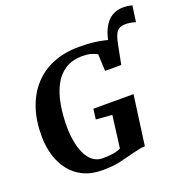

<svg xmlns="http://www.w3.org/2000/svg" viewBox="-154 -1028 1140 1177"><g transform="rotate(-20 416.5 -439.5)"><path d="M639 -604 611 -672Q620 -753.5 643.5 -800.5Q667 -847.5 700.5 -867.2Q734 -887 772.5 -887Q789.5 -887 805.2 -885Q821 -883 833 -879L818.5 -774.5Q804.5 -779.5 787.5 -782.5Q770.5 -785.5 754 -785.5Q727 -785.5 710.8 -775.8Q694.5 -766 684.5 -741.5Q674.5 -717 666 -674ZM317.5 8Q244.5 8 191.8 -17.8Q139 -43.5 105 -87.8Q71 -132 54 -188.2Q37 -244.5 36 -306Q34 -406.5 60 -488.5Q86 -570.5 137.5 -629.5Q189 -688.5 264.5 -720.2Q340 -752 437.5 -752Q497 -752 535.5 -747Q574 -742 600 -735.5Q626 -729 646.5 -724Q653.5 -722.5 660.5 -721Q667.5 -719.5 675 -718L644 -559H538.5L533.5 -669Q515.5 -679.5 492.5 -685.8Q469.5 -692 438 -692Q370 -692 324.2 -661.8Q278.5 -631.5 251.5 -579Q224.5 -526.5 212.8 -459.8Q201 -393 201 -319.5Q201 -267 209.5 -220.2Q218 -173.5 235.2 -137.5Q252.5 -101.5 279.2 -81Q306 -60.5 343.5 -60.5Q378.5 -60.5 408.5 -65Q438.5 -69.5 461 -80.5L488 -290.5L383 -298.5L391.5 -365.5H653.5L609.5 -41.5Q594 -41.5 568.8 -36.5Q543.5 -31.5 522 -25.5Q480.5 -14.5 432.8 -3.2Q385 8 317.5 8Z"/></g></svg>

Font: Merriweather 20pt ExtraBold
Style: Italic
Weight: 800
Italic angle: -7.8°
Version: Version 2.101